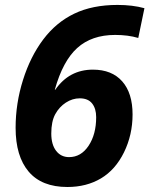

<svg xmlns="http://www.w3.org/2000/svg" viewBox="-20 -745 603 775"><path d="M43 -229Q43 -327.6 72.8 -422.1Q102.5 -516.6 154.5 -585.7Q206.5 -654.8 279.8 -689.9Q353 -725.1 454.1 -725.1Q515.1 -725.1 563 -711.9L538.1 -591.8Q497.1 -604 444.8 -604Q350.1 -604 291.7 -551.3Q233.4 -498.5 201.2 -382.8H203.1Q259.3 -463.9 355 -463.9Q431.6 -463.9 473.4 -416.5Q515.1 -369.1 515.1 -283.2Q515.1 -200.7 480.5 -130.1Q445.8 -59.6 387.5 -24.9Q329.1 9.8 252 9.8Q148.4 9.8 95.7 -52.2Q43 -114.3 43 -229ZM258.8 -110.8Q307.1 -110.8 337.6 -156.7Q368.2 -202.6 368.2 -272Q368.2 -306.6 351.8 -327.4Q335.4 -348.1 301.8 -348.1Q272.5 -348.1 245.8 -330.8Q219.2 -313.5 203.1 -284.2Q187 -254.9 187 -206.1Q187 -161.6 206.5 -136.2Q226.1 -110.8 258.8 -110.8Z"/></svg>

Font: TypoPRO Open Sans
Style: Bold Italic
Weight: 700
Italic angle: -12°
Foundry: Ascender Corporation
Version: Version 1.10